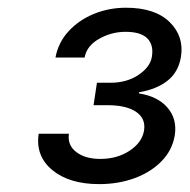

<svg xmlns="http://www.w3.org/2000/svg" viewBox="-20 -825 481 487"><path d="M231.5 -358Q155.9 -358 112.7 -393.6Q69.6 -429.3 78.1 -485.8H154.8Q150.6 -457 173.3 -439.5Q196 -421.9 234.4 -421.9Q277 -421.9 308.4 -442.5Q339.8 -463.1 345.2 -492.9Q350.5 -523.8 325.6 -541Q300.8 -558.2 252.8 -558.2H217.3L225.9 -615.1H259.9Q301.5 -615.1 331.1 -634.9Q360.8 -654.8 365.1 -680.4Q370.4 -710.2 354 -727.3Q337.7 -744.3 298.3 -744.3Q263.1 -744.3 231.5 -726.6Q199.9 -708.8 194.6 -679H120.7Q127.8 -717.3 153.9 -745.7Q180 -774.1 218.2 -789.8Q256.4 -805.4 299.7 -805.4Q373.2 -805.4 410.3 -769Q447.4 -732.6 438.9 -680.4Q432.5 -642 404.8 -620.2Q377.1 -598.4 332.4 -590.9V-588.1Q380.3 -580.6 405 -551.8Q429.7 -523.1 423.3 -481.5Q416.9 -443.9 389.9 -416.2Q362.9 -388.5 321.7 -373.2Q280.5 -358 231.5 -358Z"/></svg>

Font: Inter UI
Style: Italic
Weight: 400
Italic angle: -9.39999°
Designer: Rasmus Andersson
Foundry: rsms
Version: 3.2;8d6f07862